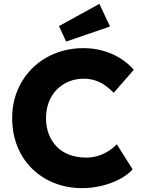

<svg xmlns="http://www.w3.org/2000/svg" viewBox="-20 -963 734 993"><path d="M43 -353Q43 -431 71 -497Q99 -563 148.5 -611.5Q198 -660 265.5 -687Q333 -714 413 -714Q463 -714 511 -701Q559 -688 600.5 -662.5Q642 -637 672 -602L568 -483Q547 -505 523.5 -521.5Q500 -538 472 -547Q444 -556 412 -556Q372 -556 336.5 -541.5Q301 -527 274.5 -500.5Q248 -474 233 -436Q218 -398 218 -351Q218 -305 233 -267.5Q248 -230 275 -203Q302 -176 340.5 -162Q379 -148 426 -148Q458 -148 487 -157Q516 -166 540.5 -181.5Q565 -197 584 -217L666 -87Q641 -59 599.5 -37Q558 -15 507.5 -2.5Q457 10 406 10Q327 10 260.5 -16.5Q194 -43 145 -91.5Q96 -140 69.5 -206.5Q43 -273 43 -353ZM322 -748 285 -828 494 -943 549 -826Z"/></svg>

Font: Mach
Style: Bold
Weight: 700
Version: Version 1.002